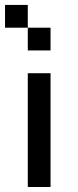

<svg xmlns="http://www.w3.org/2000/svg" viewBox="-111 -747 313 767"><path d="M-90.9 -727.3H0V-636.4H-90.9ZM0 -636.4H90.9V-545.5H0ZM0 -454.5H90.9V0H0Z"/></svg>

Font: Micro 5
Style: Regular
Weight: 400
Designer: Sarah Cadigan-Fried
Version: Version 1.000; ttfautohint (v1.8.4.7-5d5b)